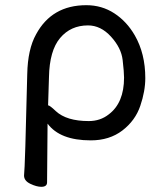

<svg xmlns="http://www.w3.org/2000/svg" viewBox="-20 -512 618 733"><path d="M318.8 -49.8Q362.8 -49.8 395 -75.2Q453.6 -119.1 453.6 -215.8Q453.6 -236.8 448.2 -283Q442.9 -329.1 403.8 -372.1Q364.7 -415 315.9 -415Q250 -415 209.5 -366.9Q168.9 -318.8 167 -217.8L163.6 -109.9Q169.9 -109.9 192.9 -87.9Q233.9 -49.8 318.8 -49.8ZM137.7 201.2Q119.6 201.2 95.7 189.7Q71.8 178.2 71.8 158.2Q75.7 127 84 -229Q85.9 -324.2 117.7 -380.9Q177.7 -492.2 309.6 -492.2Q368.7 -492.2 416.3 -461.2Q463.9 -430.2 494.6 -377Q534.7 -307.1 534.7 -213.9Q534.7 -164.1 515.6 -107.9Q496.6 -51.8 447.3 -13.9Q397.9 23.9 326.7 23.9Q209 23.9 161.6 -40L159.7 184.1Q159.7 201.2 137.7 201.2Z"/></svg>

Font: LXGW WenKai GB Screen
Style: Regular
Weight: 400
Designer: LXGW / Fontworks Inc.
Foundry: LXGW / Fontworks Inc.
Version: Version 1.321;February 19, 2024;FontCreator 14.0.0.2901 64-b